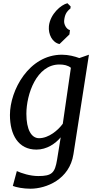

<svg xmlns="http://www.w3.org/2000/svg" viewBox="-20 -901 603 1169"><path d="M342.3 -632.8 402.8 -691.4 405.8 -717.8C384.8 -722.2 368.2 -752.4 370.6 -775.4C374 -810.5 384.3 -830.1 408.7 -849.1L410.2 -861.8L390.6 -881.3C352.1 -872.6 285.6 -815.9 277.8 -742.2C272.9 -692.4 298.3 -642.1 342.3 -632.8ZM82.5 140.6 58.1 231C77.6 239.3 122.1 248 165 248C261.2 248 403.3 191.9 427.2 37.6L521.5 -567.9L462.9 -547.4C436 -557.6 397 -567.9 356.9 -567.9C156.2 -567.9 40.5 -351.1 40.5 -201.2C40.5 -79.1 92.3 9.8 201.7 9.8C265.1 9.8 317.4 -26.4 349.6 -64.9L327.6 70.8C314.5 151.9 295.9 170.9 212.9 170.9C162.6 170.9 109.9 153.3 82.5 140.6ZM217.8 -59.6C170.4 -59.6 140.6 -112.8 140.6 -208C140.6 -326.7 202.1 -508.3 341.8 -508.3C368.7 -508.3 393.1 -503.4 411.6 -488.3L362.3 -147.5C334 -108.4 276.9 -59.6 217.8 -59.6Z"/></svg>

Font: Merriweather
Style: Italic
Weight: 400
Italic angle: -7.5°
Designer: Eben Sorkin
Foundry: Eben Sorkin
Version: Version 1.001